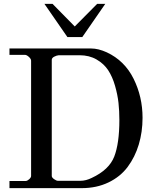

<svg xmlns="http://www.w3.org/2000/svg" viewBox="-20 -974 818 994"><path d="M29 -37H113Q121 -37 131 -46Q141 -55 141 -63V-660Q141 -669 129.5 -679.5Q118 -690 109 -690H29V-723H452Q489 -723 533 -703Q625 -660 671.5 -566.5Q718 -473 718 -364Q718 -291 698.5 -226Q679 -161 641 -110Q603 -59 541.5 -29.5Q480 0 403 0H29ZM322 -688H284Q273 -687 260.5 -680.5Q248 -674 248 -664V-63Q248 -55 260 -46.5Q272 -38 280 -38H396Q425 -38 455 -53Q545 -95 571.5 -163.5Q598 -232 598 -353Q598 -399 593.5 -441Q589 -483 575.5 -530Q562 -577 540 -610.5Q518 -644 480 -666Q442 -688 392 -688ZM210 -954H252L367 -837L483 -954H525L406 -782H329Z"/></svg>

Font: Academico
Style: Regular
Weight: 400
Foundry: Steinberg Media Technologies GmbH
Version: Version 0.902